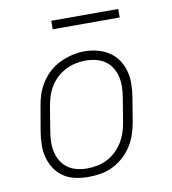

<svg xmlns="http://www.w3.org/2000/svg" viewBox="-80 -769 760 847"><g transform="rotate(-10 300.0 -345.5)"><path d="M248 8Q219 8 190.5 2Q162 -4 138.5 -19.5Q115 -35 99.5 -58.5Q84 -82 76.5 -109Q69 -136 69.5 -166Q70 -196 75 -226L94 -336Q98 -363 107 -389.5Q116 -416 132 -440.5Q148 -465 170 -484.5Q192 -504 218 -516Q244 -528 271.5 -534.5Q299 -541 327 -541Q356 -541 384.5 -533.5Q413 -526 436.5 -510.5Q460 -495 475.5 -472Q491 -449 498.5 -421.5Q506 -394 505.5 -364Q505 -334 500 -304L482 -194Q477 -167 468 -140.5Q459 -114 443 -89.5Q427 -65 405 -45.5Q383 -26 357 -13.5Q331 -1 303 3.5Q275 8 248 8ZM249 -30Q272 -30 295 -34.5Q318 -39 339 -49.5Q360 -60 378 -77Q396 -94 408.5 -114Q421 -134 428.5 -156Q436 -178 440 -201L458 -311Q462 -334 462.5 -358Q463 -382 458 -404Q453 -426 441 -445Q429 -464 411 -476.5Q393 -489 370 -494.5Q347 -500 323 -500Q301 -500 278.5 -495Q256 -490 235 -479.5Q214 -469 196 -452.5Q178 -436 165.5 -415.5Q153 -395 146 -373.5Q139 -352 135 -329L117 -219Q113 -196 112.5 -172.5Q112 -149 117 -127Q122 -105 133.5 -86Q145 -67 163 -54Q181 -41 203.5 -35.5Q226 -30 249 -30ZM506 -661H206V-699H506Z"/></g></svg>

Font: Iosevka Curly Slab XLtEx
Style: Italic
Weight: 200
Width: 7
Italic angle: -9°
Monospace: yes
Designer: Belleve Invis
Foundry: Belleve Invis
Version: Version 11.1.0; ttfautohint (v1.8.3)